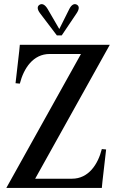

<svg xmlns="http://www.w3.org/2000/svg" viewBox="-20 -919 570 939"><path d="M11 0H478L481 -31L499 -188L478 -190C459 -115 413 -45 332 -45H152L517 -700H77L74 -669L56 -512L77 -510C96 -585 142 -655 223 -655H376ZM174 -896C162 -889 160 -875 176 -854L258 -746H282L354 -853C369 -875 368 -889 356 -896C344 -903 330 -897 319 -875L270 -777L213 -875C200 -897 186 -903 174 -896Z"/></svg>

Font: RL Madena
Style: Regular
Weight: 400
Designer: I Kadek Wantara Putra
Foundry: Roughlines ID
Version: Version 1.000;Glyphs 3.1.2 (3151)